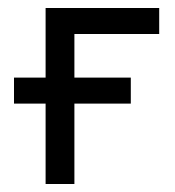

<svg xmlns="http://www.w3.org/2000/svg" viewBox="-20 -460 438 480"><path d="M378 -440V-375H166V-266H307V-201H166V0H94V-201H15V-266H94V-440Z"/></svg>

Font: Tilda Sans
Style: Regular
Weight: 400
Designer: ParaType Ltd
Foundry: ParaType Ltd
Version: Version 1.002W